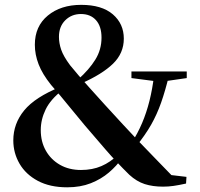

<svg xmlns="http://www.w3.org/2000/svg" viewBox="-20 -775 843 811"><path d="M263.8 16.2Q191 16.2 139.9 -11Q88.8 -38.3 62.5 -83.6Q36.2 -129 36.2 -182Q36.2 -252.6 82.2 -308.7Q128.2 -364.7 234.7 -407.8V-413.2L243.1 -393.9Q193.6 -355.3 172.9 -312.8Q152.2 -270.3 152.2 -225.5Q152.2 -176.4 173.7 -138.5Q195.2 -100.6 233.4 -78.8Q271.5 -57 322.1 -57Q370.4 -57 408.4 -73.5Q446.5 -89.9 478.5 -121.4L506.2 -106.6H495.3Q473 -74.5 440.1 -46.4Q407.2 -18.3 363.4 -1Q319.6 16.2 263.8 16.2ZM552.8 -153.9 526.4 -168.9H534.3Q561.7 -211.5 580.3 -255.5Q598.9 -299.4 611.3 -348.8Q623.7 -398.3 630.8 -456.6H693.9Q678 -390.9 660.5 -341.3Q643 -291.6 618.2 -247.9Q593.3 -204.2 552.8 -153.9ZM647.7 -430.6 535.2 -445.2V-473.2H768.8V-445.2L667.6 -430.6ZM668.7 13.4Q625.1 13.4 591.1 2.5Q557.1 -8.5 526.2 -36.8Q471.8 -90.2 426.1 -143.1Q380.4 -196.1 338.2 -245.4Q303.9 -286.9 280.1 -315.8Q256.3 -344.8 236.8 -368.4Q217.2 -391.9 195.7 -416.4Q158.7 -462.5 143 -503.6Q127.2 -544.6 127.2 -586.1Q127.2 -664.1 182 -709.3Q236.8 -754.5 322.8 -754.5Q410 -754.5 456.5 -714.6Q503 -674.6 503 -611.8Q503 -550.2 457.3 -505.8Q411.5 -461.4 322.5 -422.1V-415.9L310 -439.4Q356.7 -481.1 382.7 -523.2Q408.8 -565.2 408.8 -616.1Q408.8 -663.7 385.5 -689.8Q362.3 -715.8 321.8 -715.8Q282.4 -715.8 255.7 -689.4Q229 -662.9 229 -619.4Q229 -592.8 238.4 -565.2Q247.8 -537.5 276 -499.5Q293.7 -477.8 311.9 -456.6Q330.1 -435.3 356.1 -406.5Q382.1 -377.6 423.3 -332Q463.5 -288 497.4 -251.3Q531.3 -214.5 564.1 -180Q597 -145.5 633.5 -108.1Q670.1 -70.6 715.3 -23.8L657.9 -40.9L767.6 -27.9L765.9 0.3Q734.7 7.2 712.8 10.3Q690.8 13.4 668.7 13.4Z"/></svg>

Font: Noto Serif TC
Style: Regular
Weight: 200
Designer: Ryoko NISHIZUKA 西塚涼子 (kana & ideographs); Frank Grießhammer (Latin, Greek & Cyrillic); Wenlong ZHANG 张文龙 (bopomofo); San
Foundry: Adobe
Version: Version 2.001;hotconv 1.1.0;makeotfexe 2.6.0